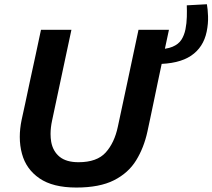

<svg xmlns="http://www.w3.org/2000/svg" viewBox="-20 -850 977 883"><path d="M331 12.5Q223 12.5 161.5 -29.8Q100 -72 81 -143Q71 -179.5 71 -220.5Q71 -258 79.5 -299Q85.5 -327 96 -374.5Q106 -421.5 117 -473.5Q132 -542 144 -598Q156 -654 168.5 -713H308.5Q296 -654 284 -598.5Q272 -542.5 257.5 -474L219.5 -295.5Q212.5 -263 212.5 -234Q212.5 -215 215.5 -197.5Q223.5 -154 254.2 -129Q285 -104 341 -104Q426 -104 466.2 -148.8Q506.5 -193.5 522 -267.5L566 -473Q580.5 -541.5 592.5 -598Q604.5 -654.5 617 -713H757Q744.5 -654.5 732.5 -598.5Q720.5 -542.5 706 -473.5Q696.5 -429 687.5 -384.5Q678 -340 670.5 -303.5Q662.5 -266.5 658 -245Q642 -171 606.2 -112.8Q570.5 -54.5 504.2 -21Q438 12.5 331 12.5ZM697 -555.5 695 -623Q745 -623 773 -634.8Q801 -646.5 814.2 -667.2Q827.5 -688 833 -715.5Q838.5 -743.5 839.2 -772Q840 -800.5 839 -825.5L931.5 -830.5Q935.5 -809.5 936.8 -775.2Q938 -741 930.5 -704.5Q915.5 -632 858.8 -593.8Q802 -555.5 697 -555.5Z"/></svg>

Font: Heraclito SemiBold
Style: Italic
Weight: 600
Italic angle: -12°
Designer: Kostas Bartsokas (font) & Cristiano Sobral (main changes)
Foundry: Kostas Bartsokas (font) & Cristiano Sobral (main changes)
Version: Version 1.00;July 8, 2020;FontCreator 13.0.0.2655 64-bit